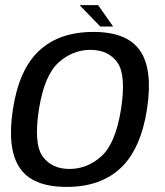

<svg xmlns="http://www.w3.org/2000/svg" viewBox="-20 -723 641 747"><path d="M239.2 4.2Q371.5 4.2 449.6 -69.4Q527.6 -142.9 551.9 -297.8Q575.5 -451.3 525.5 -525.1Q475.6 -598.8 343.4 -598.8Q210.6 -598.8 132.3 -525.8Q54 -452.9 30.2 -297.8Q6.6 -144.5 56.6 -70.1Q106.5 4.2 239.2 4.2ZM250.2 -65.7Q180.8 -65.7 145.7 -114.8Q110.7 -163.9 131.4 -297.3Q152.6 -430.1 207.6 -479.5Q262.5 -529 331.9 -529Q401.6 -529 436.6 -479.9Q471.7 -430.9 450.7 -297.3Q429.5 -164.7 374.6 -115.2Q319.6 -65.7 250.2 -65.7ZM370 -619.8H420.1L361.8 -703.1H289.7Z"/></svg>

Font: Anybody Thin
Style: Italic
Weight: 100
Italic angle: -10°
Designer: Tyler Finck
Foundry: Etcetera Type Company
Version: Version 1.114;gftools[0.9.25]